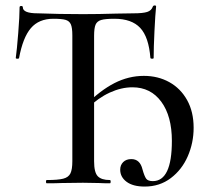

<svg xmlns="http://www.w3.org/2000/svg" viewBox="-20 -674 783 706"><path d="M152 -12Q193 -12 212.5 -17Q232 -22 239 -36.5Q246 -51 246 -81V-544Q246 -572 240.5 -584.5Q235 -597 221 -601Q207 -605 176 -605Q123 -605 93.5 -570.5Q64 -536 50 -460Q49 -458 43.5 -458Q38 -458 38 -461Q42 -489 47 -552Q52 -615 52 -647Q52 -652 58 -652Q64 -652 64 -647Q64 -625 119 -625Q197 -622 285 -622Q343 -622 407 -624L471 -625Q505 -625 521 -630Q537 -635 542 -650Q544 -654 549 -654Q554 -654 554 -650Q551 -622 548 -560Q545 -498 545 -461Q545 -458 539.5 -458Q534 -458 533 -461Q527 -538 495.5 -571.5Q464 -605 401 -605Q367 -605 352 -600.5Q337 -596 331.5 -583.5Q326 -571 326 -542V-81Q326 -40 339.5 -26Q353 -12 384 -12Q387 -12 387 -6Q387 0 384 0Q360 0 344 -1L285 -2L207 -1Q187 0 152 0Q149 0 149 -6Q149 -12 152 -12ZM422 -50Q422 -67 433 -78Q444 -89 463 -89Q495 -89 504 -51Q511 -26 517.5 -17Q524 -8 542 -8Q612 -8 612 -156Q612 -247 573 -300Q534 -353 467 -353Q426 -353 383.5 -333.5Q341 -314 302 -276L294 -287Q349 -342 401 -368.5Q453 -395 509 -395Q561 -395 602.5 -372Q644 -349 668 -306Q692 -263 692 -204Q692 -149 670.5 -99.5Q649 -50 608 -19Q567 12 512 12Q469 12 445.5 -5.5Q422 -23 422 -50Z"/></svg>

Font: Cormorant Garamond Medium
Style: Regular
Weight: 500
Designer: Christian Thalmann (Catharsis Fonts)
Foundry: Catharsis Fonts
Version: Version 4.000